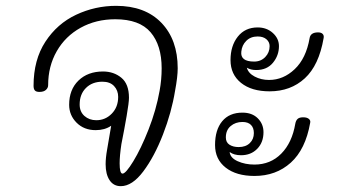

<svg xmlns="http://www.w3.org/2000/svg" viewBox="-20 -640 1168 658"><path d="M589 -406Q589 -377 580 -329Q568 -255 538.5 -179Q509 -103 471 -52.5Q433 -2 394 -2Q369 -2 355.5 -22.5Q342 -43 342 -77Q342 -99 347 -127L361 -209Q339 -194 308 -194Q268 -194 242.5 -219.5Q217 -245 217 -281Q217 -333 249 -364Q281 -395 333 -395Q370 -395 396 -373.5Q422 -352 422 -305Q422 -289 414 -242.5Q406 -196 396 -146Q390 -106 390 -80Q390 -45 400 -45Q411 -45 437 -87.5Q463 -130 489 -196Q515 -262 527 -329Q534 -367 534 -406Q534 -485 496 -529.5Q458 -574 375 -574Q309 -574 256.5 -545Q204 -516 174.5 -464.5Q145 -413 145 -348Q145 -339 137.5 -332Q130 -325 115 -325Q104 -325 99.5 -330Q95 -335 95 -346Q95 -435 135.5 -497Q176 -559 241 -589.5Q306 -620 378 -620Q477 -620 533 -562Q589 -504 589 -406ZM385 -308Q385 -330 371 -345Q357 -360 331 -360Q296 -360 274.5 -338.5Q253 -317 253 -282Q253 -257 269.5 -242.5Q286 -228 310 -228Q341 -228 363 -250.5Q385 -273 385 -308Z M1089 -509Q1073 -416 1024.5 -371.5Q976 -327 904 -327Q842 -327 806 -356Q770 -385 770 -434Q770 -483 795 -514.5Q820 -546 863 -546Q894 -546 915 -527Q936 -508 936 -482Q936 -450 915.5 -425Q895 -400 858 -400Q839 -400 826 -408Q831 -389 853 -377.5Q875 -366 902 -366Q951 -366 990 -403Q1029 -440 1041 -509Q1044 -529 1070 -529Q1081 -529 1086 -523.5Q1091 -518 1089 -509ZM851 -429Q874 -429 889 -444.5Q904 -460 904 -482Q904 -496 893 -505.5Q882 -515 863 -515Q839 -515 824 -500Q809 -485 807 -463Q803 -429 851 -429ZM1043 -219Q1027 -128 976.5 -82.5Q926 -37 852 -37Q790 -37 753.5 -65.5Q717 -94 717 -143Q717 -195 741.5 -224.5Q766 -254 811 -254Q844 -254 863.5 -234.5Q883 -215 883 -187Q883 -152 861.5 -130Q840 -108 806 -108Q782 -108 767 -119Q769 -99 794.5 -87.5Q820 -76 852 -76Q907 -76 944 -113.5Q981 -151 992 -216Q994 -227 1000 -232.5Q1006 -238 1019 -238Q1032 -238 1038.5 -232.5Q1045 -227 1043 -219ZM754 -169Q754 -152 766.5 -144Q779 -136 798 -136Q822 -136 836 -149.5Q850 -163 850 -184Q850 -202 840 -212Q830 -222 811 -222Q787 -222 770.5 -208Q754 -194 754 -169Z"/></svg>

Font: Mali Light
Style: Italic
Weight: 300
Italic angle: -10°
Version: Version 1.000; ttfautohint (v1.6)